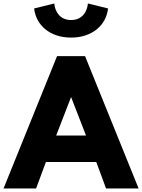

<svg xmlns="http://www.w3.org/2000/svg" viewBox="-46 -1068 805 1088"><path d="M158.6 0 214.1 -150H499.5L555 0H739.5L435.9 -750H277.3L-25.9 0ZM356.8 -855C474.1 -855 555 -922.7 566.4 -1020L452.3 -1048.2C447.7 -1002.3 420.5 -954.5 356.8 -954.5C293.2 -954.5 265.9 -1002.3 261.4 -1048.2L147.3 -1020C158.6 -922.7 239.5 -855 356.8 -855ZM272.3 -300 356.8 -518.2 441.4 -300Z"/></svg>

Font: Spartan MB ExtBd
Style: Regular
Weight: 800
Designer: Matt Bailey, Mirko Velimirovic
Foundry: Matt Bailey
Version: Version 1.005